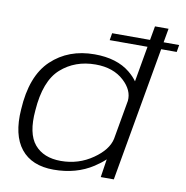

<svg xmlns="http://www.w3.org/2000/svg" viewBox="-86 -868 926 955"><g transform="rotate(10 377.0 -390.0)"><path d="M410 -678.5 416 -714.5H607.5L620 -785H688.5L676 -714.5H754.5L748.5 -678.5H670L550.5 0H484.5L498.5 -92Q477 -71.5 445 -50.5Q360.5 4.5 246.5 4.5Q136 4.5 81.2 -64Q26.5 -132.5 36 -262.5Q45.5 -433.5 131.5 -514.8Q217.5 -596 349 -596Q462 -596 529 -541Q555 -519.5 569.5 -498.5L601 -678.5ZM516.5 -198.5 551.5 -397Q556.5 -451 506.5 -497Q452.5 -547 363 -547Q259 -547 188 -483.8Q117 -420.5 106.5 -270Q96 -152 141.5 -98.2Q187 -44.5 274.5 -44.5Q364 -44.5 435.5 -94.5Q504 -142 516.5 -198.5Z"/></g></svg>

Font: Anybody ExtraExpanded Light
Style: Italic
Weight: 300
Width: 8
Italic angle: -10°
Designer: Tyler Finck
Foundry: Etcetera Type Company
Version: Version 1.010; ttfautohint (v1.8.3) -l 8 -r 50 -G 200 -x 14 